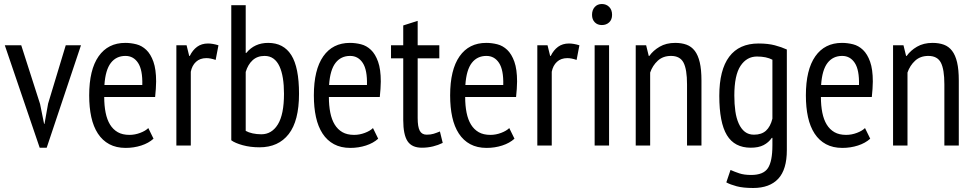

<svg xmlns="http://www.w3.org/2000/svg" viewBox="-20 -726 4856 958"><path d="M180 -207 200 -108H202L220 -209L308 -500H384L213 11H178L4 -500H86Z M746 -34Q722 -12 685 0Q648 12 607 12Q560 12 525.5 -6.5Q491 -25 468.5 -59.5Q446 -94 435.5 -142Q425 -190 425 -250Q425 -378 472 -445Q519 -512 605 -512Q633 -512 660.5 -505Q688 -498 710 -477Q732 -456 745.5 -418Q759 -380 759 -319Q759 -302 757.5 -282.5Q756 -263 754 -242H500Q500 -199 507 -164Q514 -129 529 -104.5Q544 -80 567.5 -66.5Q591 -53 626 -53Q653 -53 679.5 -63Q706 -73 720 -87ZM690 -302Q692 -377 669 -412Q646 -447 606 -447Q560 -447 533 -412Q506 -377 501 -302Z M860 -500H911L924 -447H927Q941 -476 963.5 -492.5Q986 -509 1018 -509Q1041 -509 1070 -500L1056 -427Q1030 -436 1010 -436Q978 -436 958 -417.5Q938 -399 932 -368V0H860Z M1134 -700H1206V-462H1209Q1250 -512 1318 -512Q1395 -512 1433.5 -451Q1472 -390 1472 -258Q1472 -123 1420.5 -57Q1369 9 1275 9Q1229 9 1191 -1.5Q1153 -12 1134 -26ZM1206 -73Q1220 -65 1240.5 -60.5Q1261 -56 1284 -56Q1336 -56 1366.5 -105.5Q1397 -155 1397 -258Q1397 -301 1391.5 -335.5Q1386 -370 1374.5 -395Q1363 -420 1344.5 -433.5Q1326 -447 1300 -447Q1264 -447 1240.5 -425.5Q1217 -404 1206 -367Z M1867 -34Q1843 -12 1806 0Q1769 12 1728 12Q1681 12 1646.5 -6.5Q1612 -25 1589.5 -59.5Q1567 -94 1556.5 -142Q1546 -190 1546 -250Q1546 -378 1593 -445Q1640 -512 1726 -512Q1754 -512 1781.5 -505Q1809 -498 1831 -477Q1853 -456 1866.5 -418Q1880 -380 1880 -319Q1880 -302 1878.5 -282.5Q1877 -263 1875 -242H1621Q1621 -199 1628 -164Q1635 -129 1650 -104.5Q1665 -80 1688.5 -66.5Q1712 -53 1747 -53Q1774 -53 1800.5 -63Q1827 -73 1841 -87ZM1811 -302Q1813 -377 1790 -412Q1767 -447 1727 -447Q1681 -447 1654 -412Q1627 -377 1622 -302Z M1931 -500H1992V-599L2064 -622V-500H2172V-435H2064V-137Q2064 -93 2074.5 -73.5Q2085 -54 2109 -54Q2129 -54 2143.5 -58.5Q2158 -63 2175 -70L2189 -13Q2167 -2 2140.5 4.5Q2114 11 2085 11Q2035 11 2013.5 -21.5Q1992 -54 1992 -127V-435H1931Z M2547 -34Q2523 -12 2486 0Q2449 12 2408 12Q2361 12 2326.5 -6.5Q2292 -25 2269.5 -59.5Q2247 -94 2236.5 -142Q2226 -190 2226 -250Q2226 -378 2273 -445Q2320 -512 2406 -512Q2434 -512 2461.5 -505Q2489 -498 2511 -477Q2533 -456 2546.5 -418Q2560 -380 2560 -319Q2560 -302 2558.5 -282.5Q2557 -263 2555 -242H2301Q2301 -199 2308 -164Q2315 -129 2330 -104.5Q2345 -80 2368.5 -66.5Q2392 -53 2427 -53Q2454 -53 2480.5 -63Q2507 -73 2521 -87ZM2491 -302Q2493 -377 2470 -412Q2447 -447 2407 -447Q2361 -447 2334 -412Q2307 -377 2302 -302Z M2661 -500H2712L2725 -447H2728Q2742 -476 2764.5 -492.5Q2787 -509 2819 -509Q2842 -509 2871 -500L2857 -427Q2831 -436 2811 -436Q2779 -436 2759 -417.5Q2739 -399 2733 -368V0H2661Z M2947 -500H3019V0H2947ZM2934 -652Q2934 -676 2947.5 -691Q2961 -706 2983 -706Q3005 -706 3019.5 -691.5Q3034 -677 3034 -652Q3034 -628 3019.5 -614.5Q3005 -601 2983 -601Q2961 -601 2947.5 -615Q2934 -629 2934 -652Z M3408 0V-305Q3408 -380 3390.5 -413.5Q3373 -447 3328 -447Q3288 -447 3262 -423Q3236 -399 3224 -364V0H3152V-500H3204L3217 -447H3220Q3239 -474 3271.5 -493Q3304 -512 3349 -512Q3381 -512 3405.5 -503Q3430 -494 3446.5 -472.5Q3463 -451 3471.5 -415Q3480 -379 3480 -324V0Z M3906 23Q3906 120 3863 166Q3820 212 3738 212Q3688 212 3656 203.5Q3624 195 3604 184L3625 122Q3645 131 3669 139Q3693 147 3728 147Q3789 147 3811.5 113Q3834 79 3834 -1V-38H3831Q3815 -15 3790 -2Q3765 11 3726 11Q3645 11 3607 -51.5Q3569 -114 3569 -248Q3569 -377 3618.5 -443Q3668 -509 3765 -509Q3812 -509 3846 -500Q3880 -491 3906 -479ZM3834 -428Q3804 -444 3757 -444Q3706 -444 3675 -397.5Q3644 -351 3644 -249Q3644 -207 3649 -171.5Q3654 -136 3666 -109.5Q3678 -83 3696.5 -68.5Q3715 -54 3742 -54Q3780 -54 3802 -74Q3824 -94 3834 -134Z M4322 -34Q4298 -12 4261 0Q4224 12 4183 12Q4136 12 4101.5 -6.5Q4067 -25 4044.5 -59.5Q4022 -94 4011.5 -142Q4001 -190 4001 -250Q4001 -378 4048 -445Q4095 -512 4181 -512Q4209 -512 4236.5 -505Q4264 -498 4286 -477Q4308 -456 4321.5 -418Q4335 -380 4335 -319Q4335 -302 4333.5 -282.5Q4332 -263 4330 -242H4076Q4076 -199 4083 -164Q4090 -129 4105 -104.5Q4120 -80 4143.5 -66.5Q4167 -53 4202 -53Q4229 -53 4255.5 -63Q4282 -73 4296 -87ZM4266 -302Q4268 -377 4245 -412Q4222 -447 4182 -447Q4136 -447 4109 -412Q4082 -377 4077 -302Z M4692 0V-305Q4692 -380 4674.5 -413.5Q4657 -447 4612 -447Q4572 -447 4546 -423Q4520 -399 4508 -364V0H4436V-500H4488L4501 -447H4504Q4523 -474 4555.5 -493Q4588 -512 4633 -512Q4665 -512 4689.5 -503Q4714 -494 4730.5 -472.5Q4747 -451 4755.5 -415Q4764 -379 4764 -324V0Z"/></svg>

Font: PT Sans Narrow
Style: Regular
Weight: 400
Width: 3
Designer: A.Korolkova, O.Umpeleva, V.Yefimov
Foundry: ParaType Ltd
Version: Version 2.003W OFL